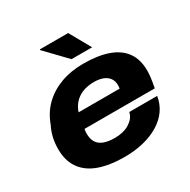

<svg xmlns="http://www.w3.org/2000/svg" viewBox="-164 -877 1029 1042"><g transform="rotate(-30 350.0 -356.0)"><path d="M326 12Q235 12 169.5 -11Q104 -34 69 -82.5Q34 -131 34 -205Q34 -243 42 -277Q50 -311 65 -340Q88 -404 133 -448Q178 -492 241.5 -515.5Q305 -539 384 -539Q475 -539 538 -516.5Q601 -494 633.5 -448.5Q666 -403 666 -333Q666 -317 663.5 -293.5Q661 -270 653 -229H213Q211 -222 210.5 -214.5Q210 -207 210 -200Q210 -167 223.5 -145.5Q237 -124 264.5 -114Q292 -104 332 -104Q358 -104 381 -109.5Q404 -115 422 -126Q440 -137 452.5 -152Q465 -167 469 -187H644Q636 -139 610 -102.5Q584 -66 542 -40.5Q500 -15 445.5 -1.5Q391 12 326 12ZM230 -323H487Q488 -329 488.5 -334.5Q489 -340 489 -344Q489 -370 476 -388Q463 -406 439.5 -415Q416 -424 385 -424Q343 -424 312 -411.5Q281 -399 260.5 -376.5Q240 -354 230 -323ZM341 -592 218 -720 219 -724H396L470 -592Z"/></g></svg>

Font: Archivo SemiExpanded ExtraBold
Style: Italic
Weight: 800
Width: 6
Italic angle: -10°
Designer: Hector Gatti
Foundry: Omnibus-Type
Version: Version 2.001